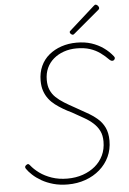

<svg xmlns="http://www.w3.org/2000/svg" viewBox="-70 -1174 833 1242"><g transform="rotate(-5 346.5 -552.5)"><path d="M320 19Q268 19 225.5 7Q183 -5 150 -24Q117 -43 93.5 -65Q70 -87 58 -105Q53 -112 53.5 -118Q54 -124 62 -130Q72 -137 77 -134Q82 -131 86 -126Q107 -99 140.5 -74.5Q174 -50 219.5 -34.5Q265 -19 320 -19Q375 -19 421 -35Q467 -51 501 -79.5Q535 -108 554 -148Q573 -188 573 -238Q573 -278 559 -306.5Q545 -335 520 -358Q495 -381 461 -400Q427 -419 385 -443Q357 -456 330 -472Q303 -488 280 -505.5Q257 -523 239.5 -546Q222 -569 212 -598Q202 -627 202 -665Q202 -717 221 -759Q240 -801 275 -830Q310 -859 356 -874.5Q402 -890 455 -890Q509 -890 551.5 -876Q594 -862 628.5 -837.5Q663 -813 688 -781Q694 -774 693 -768Q692 -762 686 -756Q679 -752 672.5 -753Q666 -754 658 -761Q634 -786 604.5 -807.5Q575 -829 538 -841Q501 -853 452 -853Q407 -853 368.5 -839.5Q330 -826 301.5 -801.5Q273 -777 257.5 -743Q242 -709 242 -666Q242 -628 254 -600.5Q266 -573 288 -552Q310 -531 340.5 -512Q371 -493 408 -473Q444 -452 480.5 -432Q517 -412 547.5 -386.5Q578 -361 595 -325.5Q612 -290 612 -240Q612 -183 590 -136Q568 -89 528 -54Q488 -19 434.5 0Q381 19 320 19ZM436 -943Q430 -943 423.5 -949Q417 -955 417 -960Q417 -962 417.5 -964.5Q418 -967 422 -970L585 -1116Q590 -1119 592 -1121.5Q594 -1124 598 -1124Q603 -1124 608 -1120.5Q613 -1117 616.5 -1111.5Q620 -1106 620 -1101Q620 -1099 619.5 -1096.5Q619 -1094 616 -1091L447 -949Q443 -946 441 -944.5Q439 -943 436 -943Z"/></g></svg>

Font: Playwrite IS Thin
Style: Regular
Weight: 250
Designer: Veronika Burian, José Scaglione
Foundry: TypeTogether
Version: Version 1.002